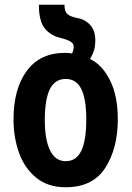

<svg xmlns="http://www.w3.org/2000/svg" viewBox="-20 -780 555 810"><path d="M37 -276Q37 -405 93 -481Q149 -557 254 -557Q275 -557 284 -554Q291 -570 291 -583Q291 -597 276 -605.5Q261 -614 235 -620Q191 -631 167.5 -662Q144 -693 144 -760H252Q252 -732 264 -721Q276 -710 306 -704Q340 -698 361 -674Q382 -650 382 -611Q382 -584 376.5 -567Q371 -550 360 -531Q411 -507 444 -441.5Q477 -376 477 -276Q477 -155 424.5 -72.5Q372 10 257 10Q182 10 132.5 -30.5Q83 -71 60 -136Q37 -201 37 -276ZM344 -276Q344 -362 323 -404.5Q302 -447 257 -447Q212 -447 190.5 -404Q169 -361 169 -274Q169 -190 191.5 -145Q214 -100 257 -100Q302 -100 323 -144Q344 -188 344 -276Z"/></svg>

Font: Noto Sans Georgian Bold Cond
Style: Regular
Weight: 700
Width: 3
Designer: Monotype Design team
Foundry: Monotype Imaging Inc.
Version: Version 1.000